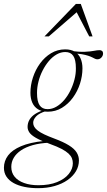

<svg xmlns="http://www.w3.org/2000/svg" viewBox="-103 -697 545 978"><path d="M393 -395Q386.5 -395 380.8 -397.8Q375 -400.5 366.8 -404.8Q358.5 -409 345.8 -413.2Q333 -417.5 314 -420.8Q295 -424 266 -425L248.5 -438.5Q299 -432 328.5 -433.2Q358 -434.5 375.2 -438Q392.5 -441.5 405 -441.5Q412 -441.5 417 -437.2Q422 -433 422 -425Q422 -419.5 420 -414.2Q418 -409 414 -404.5Q410 -400 404.8 -397.5Q399.5 -395 393 -395ZM139.5 -141Q162.5 -141 184 -153.5Q205.5 -166 223.8 -187.2Q242 -208.5 255.2 -235.2Q268.5 -262 276.2 -291.5Q284 -321 283.5 -349.5Q283.5 -393 270.2 -412.5Q257 -432 229.5 -432Q207 -432 185.5 -419.8Q164 -407.5 146 -386.2Q128 -365 114.2 -338Q100.5 -311 93 -281.5Q85.5 -252 85.5 -223.5Q85.5 -180.5 98.8 -160.8Q112 -141 139.5 -141ZM229 -445.5Q259.5 -445.5 278.8 -433.2Q298 -421 307.5 -399.2Q317 -377.5 317 -348.5Q317 -310 304.5 -271Q292 -232 268.5 -199.8Q245 -167.5 212.5 -147.8Q180 -128 140 -128Q110.5 -128 90.8 -140.2Q71 -152.5 61.5 -174.2Q52 -196 52 -224.5Q52 -263.5 64.8 -302.5Q77.5 -341.5 101 -373.8Q124.5 -406 157 -425.8Q189.5 -445.5 229 -445.5ZM90.5 261.5Q53.5 261.5 21.8 255Q-10 248.5 -33.5 235.5Q-57 222.5 -70 203Q-83 183.5 -83 157.5Q-83 123 -62 95Q-41 67 4 47.8Q49 28.5 121.5 21L148.5 22.5V30Q100.5 32 64.2 42.2Q28 52.5 3.8 69Q-20.5 85.5 -33 106.8Q-45.5 128 -45.5 153Q-45.5 182.5 -28.5 203.2Q-11.5 224 19.8 235.2Q51 246.5 92.5 246.5Q148.5 246.5 187.8 230.5Q227 214.5 247.5 188.8Q268 163 268 134.5Q268 121 263.2 109Q258.5 97 246 85.2Q233.5 73.5 210.8 61.5Q188 49.5 152 36.5Q104.5 19.5 80 5.2Q55.5 -9 46.5 -22.5Q37.5 -36 37.5 -50.5Q37.5 -70.5 47.2 -87.2Q57 -104 76.2 -116.5Q95.5 -129 124 -137.5L132.5 -131.5Q96 -120.5 81 -104.2Q66 -88 66 -71.5Q66 -60.5 71.8 -50.8Q77.5 -41 90 -31.5Q102.5 -22 123 -12.2Q143.5 -2.5 173 8.5Q220 26 247.8 43.2Q275.5 60.5 287.2 79.2Q299 98 299 120Q299 149.5 284 175Q269 200.5 241.2 220Q213.5 239.5 175.2 250.5Q137 261.5 90.5 261.5ZM123.5 -511.5 283.5 -677H308.5L368.5 -511.5H351.5L280.5 -648H303L145.5 -511.5Z"/></svg>

Font: Newsreader 24pt ExtraLight
Style: Italic
Weight: 250
Italic angle: -17°
Designer: Hugues Gentile
Foundry: Production Type
Version: Version 1.003